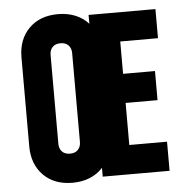

<svg xmlns="http://www.w3.org/2000/svg" viewBox="-54 -819 851 887"><g transform="rotate(-5 371.0 -375.0)"><path d="M247 16Q162.5 16 112.2 -35Q62 -86 62 -169V-581Q62 -664.5 112.2 -715.2Q162.5 -766 247 -766Q292 -766 328 -751Q364 -736 388 -709V-750H698V-615H523V-465H671V-330H523V-135H698V0H388V-41Q364 -14 328 1Q292 16 247 16ZM247 -119Q271 -119 284 -132.8Q297 -146.5 297 -169V-581Q297 -603.5 284 -617.2Q271 -631 247 -631Q223 -631 210 -617.2Q197 -603.5 197 -581V-169Q197 -146.5 210 -132.8Q223 -119 247 -119Z"/></g></svg>

Font: Mohave Light
Style: Bold
Weight: 700
Version: Version 2.003